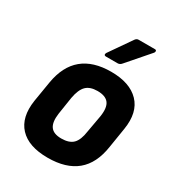

<svg xmlns="http://www.w3.org/2000/svg" viewBox="-172 -813 857 932"><g transform="rotate(30 256.0 -347.5)"><path d="M235 11Q128 11 77.5 -43Q27 -97 42 -196L61 -311Q94 -505 295 -505Q400 -505 452 -451Q504 -397 488 -297L470 -185Q455 -86 396.5 -37.5Q338 11 235 11ZM246 -103Q290 -103 311.5 -124.5Q333 -146 340 -197L357 -292Q365 -344 347 -367.5Q329 -391 284 -391Q242 -391 220.5 -369.5Q199 -348 190 -298L175 -201Q168 -151 185 -127Q202 -103 246 -103ZM234 -556Q228 -556 226 -560.5Q224 -565 228 -572L312 -693Q320 -706 332 -706H423Q430 -706 431.5 -701Q433 -696 429 -690L324 -569Q314 -556 301 -556Z"/></g></svg>

Font: Sofia Sans Semi Condensed ExtraBold
Style: Italic
Weight: 800
Italic angle: -9°
Version: Version 4.100